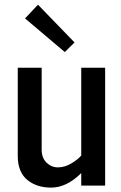

<svg xmlns="http://www.w3.org/2000/svg" viewBox="-20 -811 527 839"><path d="M89.4 -730.5 146 -790.5 305.7 -625.5 263.2 -583.5ZM57.6 -128.9V-515.1H162.1V-156.2Q162.1 -121.1 183.3 -100.3Q204.6 -79.6 233.6 -79.6Q262.7 -79.6 291.7 -96.9Q320.8 -114.3 335 -131.3V-515.1H439.5V0H335V-54.7Q271.5 8.8 203.1 8.8Q141.6 8.8 101.1 -23.4Q57.6 -58.1 57.6 -128.9Z"/></svg>

Font: News Cycle
Style: Bold
Weight: 700
Version: Version 0.5.1